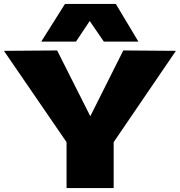

<svg xmlns="http://www.w3.org/2000/svg" viewBox="-24 -958 916 978"><path d="M315 0V-234L-4 -699L267 -701L436 -366L604 -701L872 -699L555 -234V0ZM186 -746 307 -938H566L681 -746H505L433 -851L363 -746Z"/></svg>

Font: Georama Extended ExtraBold
Style: Regular
Weight: 800
Width: 7
Designer: Jean-Baptiste Levee
Foundry: Production Type
Version: Version 1.000